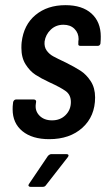

<svg xmlns="http://www.w3.org/2000/svg" viewBox="-20 -534 416 745"><path d="M29 -110Q29 -123 30 -129L31 -138Q32 -142 35 -145Q38 -148 42 -148H111Q116 -148 118.5 -145Q121 -142 120 -138L119 -131Q115 -104 133 -85.5Q151 -67 182 -67Q214 -67 234.5 -87.5Q255 -108 255 -138Q255 -166 235 -180.5Q215 -195 171 -215Q139 -230 117.5 -244Q96 -258 79.5 -284Q63 -310 63 -348Q63 -362 64 -370Q72 -438 118 -476Q164 -514 234 -514Q299 -514 335 -481.5Q371 -449 371 -392Q371 -377 370 -369V-366Q368 -356 359 -356H292Q282 -356 284 -366V-373L285 -382Q285 -406 269 -422Q253 -438 226 -438Q197 -438 177 -419Q157 -400 153 -373Q151 -352 161 -338Q171 -324 186.5 -315.5Q202 -307 236 -291Q270 -274 292.5 -259.5Q315 -245 332 -219Q349 -193 349 -156Q349 -83 300 -38.5Q251 6 171 6Q105 6 67 -25Q29 -56 29 -110ZM93 179 166 71Q173 64 179 64H238Q244 64 245.5 67.5Q247 71 243 76L158 185Q154 191 146 191H98Q93 191 91 187.5Q89 184 93 179Z"/></svg>

Font: Barlow Condensed Medium
Style: Italic
Weight: 500
Width: 3
Italic angle: -7°
Designer: Jeremy Tribby
Foundry: Tribby Type
Version: Version 1.408